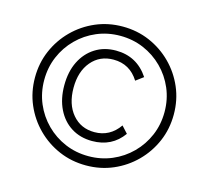

<svg xmlns="http://www.w3.org/2000/svg" viewBox="-103 -831 1047 962"><g transform="rotate(15 420.0 -350.0)"><path d="M420 10Q345 10 280 -18Q215 -46 165.5 -95.5Q116 -145 88 -210Q60 -275 60 -350Q60 -425 88 -490Q116 -555 165.5 -604.5Q215 -654 280 -682Q345 -710 420 -710Q495 -710 560 -682Q625 -654 674.5 -604.5Q724 -555 752 -490Q780 -425 780 -350Q780 -275 752 -210Q724 -145 674.5 -95.5Q625 -46 560 -18Q495 10 420 10ZM420 -38Q485 -38 541.5 -62Q598 -86 641 -129Q684 -172 708 -228.5Q732 -285 732 -350Q732 -415 708 -471.5Q684 -528 641 -571Q598 -614 541.5 -638Q485 -662 420 -662Q355 -662 298.5 -638Q242 -614 199 -571Q156 -528 132 -471.5Q108 -415 108 -350Q108 -285 132 -228.5Q156 -172 199 -129Q242 -86 298.5 -62Q355 -38 420 -38ZM418 -116Q357 -116 310.5 -145Q264 -174 238 -227Q212 -280 212 -350Q212 -421 238 -473.5Q264 -526 310.5 -555.5Q357 -585 418 -585Q527 -585 588 -493L549 -464Q503 -538 418 -538Q347 -538 303.5 -486.5Q260 -435 260 -350Q260 -265 303.5 -213.5Q347 -162 418 -162Q498 -162 546 -231L578 -196Q521 -116 418 -116Z"/></g></svg>

Font: Zen Kaku Gothic Antique
Style: Regular
Weight: 400
Designer: Yoshimichi Ohira
Foundry: Positype
Version: Version 1.001